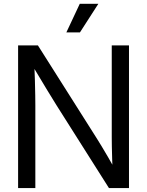

<svg xmlns="http://www.w3.org/2000/svg" viewBox="-20 -959 750 979"><path d="M72.3 0V-727.5H173.3L473.1 -253.9Q482.9 -238.8 497.8 -213.9Q512.7 -189 529.8 -159.9Q546.9 -130.9 562.5 -102.5L554.2 -85Q553.2 -110.8 552 -145.5Q550.8 -180.2 550.3 -211.4Q549.8 -242.7 549.8 -257.8V-727.5H637.7V0H535.6L269 -420.9Q252.9 -446.3 220.2 -500.2Q187.5 -554.2 144 -627L154.3 -650.4Q156.7 -593.8 158 -549.1Q159.2 -504.4 159.7 -472.4Q160.2 -440.4 160.2 -421.9V0ZM318.4 -793.9 386.7 -939.5H481.4L387.7 -793.9Z"/></svg>

Font: Inter Khmer Looped
Style: Regular
Weight: 400
Designer: Rasmus Andersson, Sovichet Tep
Foundry: Anagata Design
Version: Version 1.000